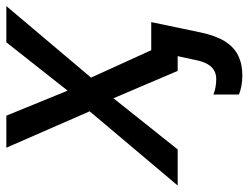

<svg xmlns="http://www.w3.org/2000/svg" viewBox="-149 -469 781 603"><g transform="rotate(-90 241.5 -167.5)"><path d="M306.2 203.1Q288.6 203.1 272.2 200Q255.9 196.8 246.1 192.4V112.3Q257.8 116.7 269.3 118.9Q280.8 121.1 294.9 121.1Q309.6 121.1 321.3 114.7Q333 108.4 341.3 94.2Q349.6 80.1 354 58.6L366.7 0H320.3L234.4 -201.7L73.7 0H-39.6L193.4 -276.4L79.1 -538.1H179.7L258.3 -345.7L410.2 -538.1H523.9L299.3 -272L385.3 -83H473.6L441.4 70.8Q431.6 118.2 413.8 147.2Q396 176.3 369.1 189.7Q342.3 203.1 306.2 203.1Z"/></g></svg>

Font: Open Sans Medium
Style: Italic
Weight: 500
Italic angle: -12°
Designer: Monotype Design Team
Foundry: Monotype Imaging Inc.
Version: Version 3.000